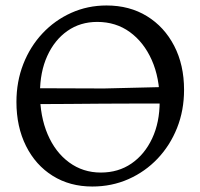

<svg xmlns="http://www.w3.org/2000/svg" viewBox="-20 -669 732 701"><path d="M317 12Q235 12 172.5 -27Q110 -66 75 -136Q40 -206 40 -297Q40 -371 65 -435Q90 -499 135 -547Q180 -595 240 -622Q300 -649 369 -649Q453 -649 516.5 -610Q580 -571 616 -501.5Q652 -432 652 -341Q652 -266 626.5 -202Q601 -138 555.5 -90Q510 -42 449 -15Q388 12 317 12ZM348 -39Q412 -39 460 -72Q508 -105 535.5 -163.5Q563 -222 563 -299Q563 -385 534 -450Q505 -515 454 -552Q403 -589 335 -589Q273 -589 226 -556Q179 -523 152.5 -464.5Q126 -406 126 -329Q126 -244 154 -178.5Q182 -113 232.5 -76Q283 -39 348 -39ZM80 -289V-347L360 -346L608 -352V-291Q552 -291 486 -291Q420 -291 354 -290.5Q288 -290 230.5 -289.5Q173 -289 133 -289Q93 -289 80 -289Z"/></svg>

Font: Alegreya
Style: Regular
Weight: 400
Designer: Juan Pablo del Peral
Foundry: Huerta Tipografica
Version: Version 2.009